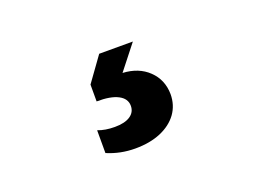

<svg xmlns="http://www.w3.org/2000/svg" viewBox="-50 -112 600 440"><g transform="rotate(-20 250.0 108.0)"><path d="M150.4 210.9V155.3Q168 162.1 191.4 162.1Q215.8 162.1 229 153.3Q242.2 144.5 242.2 128.9Q242.2 111.3 223.9 101.8Q205.6 92.3 171.9 92.8V51.8L214.8 -7.8H296.9L250 51.8Q288.6 53.7 312.5 76.7Q336.4 99.6 336.9 134.8Q336.9 161.6 322.3 181.9Q307.6 202.1 281 213.4Q254.4 224.6 218.8 224.6Q182.6 224.6 150.4 210.9Z"/></g></svg>

Font: Wanted Sans Medium
Style: Regular
Weight: 500
Designer: Original Design by Kil Hyung-jin and Kang Hanbin, Wanted Lab, Inc; Hangeul from Source Han Sans by Jang Soo-young and Ka
Foundry: Wanted Lab, Inc.
Version: Version 1.001